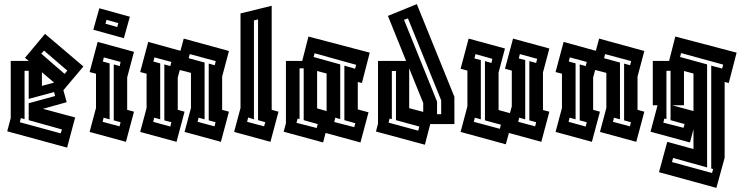

<svg xmlns="http://www.w3.org/2000/svg" viewBox="-20 -687 3603 930"><path d="M15 -51 32 -115V-392H119L101 -407L198 -523L384 -365L287 -250L303 -192L188 -160L344 -118L305 28ZM180 -427 293 -329 306 -345 193 -442ZM99 -110 81 -115 76 -95 274 -41 280 -60 119 -105V-187L247 -222L242 -241L119 -208V-344H99ZM183 -271 242 -287 183 -337Z M414 -48 445 -164V-330L414 -338L453 -484L629 -436L596 -312V-155L629 -146L590 0ZM511 -109 482 -117 477 -97 559 -75 564 -95 531 -104V-375L560 -367L564 -387L483 -409L478 -389L511 -380ZM580 -502 432 -543 461 -647 609 -606ZM491 -572 548 -556 553 -575 496 -591Z M659 -48 690 -164V-330L659 -338L698 -484L854 -441L870 -500L1089 -440L1056 -316V-155L1089 -146L1050 0L874 -48L905 -164V-334L851 -348L841 -312V-155L874 -146L835 0ZM971 -109 942 -117 937 -97 1019 -75 1024 -95 991 -104V-379L1020 -371L1025 -391L899 -425L894 -405L971 -384ZM756 -109 727 -117 722 -97 805 -74 810 -95 776 -104V-375L805 -367L810 -387L728 -409L723 -389L756 -380Z M1114 -48 1145 -164V-622L1296 -659V-155L1329 -146L1290 0ZM1230 -593 1210 -588V-109L1182 -118L1177 -97L1259 -75L1265 -95L1230 -105Z M1545 3 1354 -49 1365 -90V-392H1444L1474 -510L1771 -432L1733 -285L1713 -290V-157L1765 -143L1726 3L1557 -43ZM1628 -375V-110L1604 -117L1599 -96L1696 -71L1701 -90L1648 -105V-369L1700 -354L1705 -373L1504 -429L1499 -411ZM1451 -105V-356H1431V-110L1422 -113L1416 -92L1514 -67L1519 -86ZM1516 -162 1562 -149V-150V-331L1516 -343Z M1801 -50 1811 -88V-392H1947L1859 -610L1999 -667L2181 -218V-86H2064L2038 14ZM2097 -134H2117V-201L1956 -598L1937 -591L2097 -195ZM1962 -163 2030 -145V-188L1962 -356ZM1878 -110 1867 -113 1862 -93 2006 -54 2011 -74 1898 -105V-343H1878Z M2211 -48 2244 -172V-345L2211 -354L2250 -500L2426 -452L2395 -336V-154L2450 -139L2459 -172V-345L2426 -354L2465 -500L2641 -452L2610 -336V-154L2641 -146L2602 0L2445 -43L2430 12ZM2329 -391 2360 -382 2365 -402 2283 -425 2278 -404 2309 -396V-109L2280 -117L2275 -97L2401 -63L2406 -83L2329 -104ZM2544 -391 2577 -382 2582 -402 2498 -425 2493 -404 2524 -396V-109L2495 -117L2490 -97L2572 -75L2577 -95L2544 -104Z M2671 -48 2702 -164V-330L2671 -338L2710 -484L2866 -441L2882 -500L3101 -440L3068 -316V-155L3101 -146L3062 0L2886 -48L2917 -164V-334L2863 -348L2853 -312V-155L2886 -146L2847 0ZM2983 -109 2954 -117 2949 -97 3031 -75 3036 -95 3003 -104V-379L3032 -371L3037 -391L2911 -425L2906 -405L2983 -384ZM2768 -109 2739 -117 2734 -97 2817 -74 2822 -95 2788 -104V-375L2817 -367L2822 -387L2740 -409L2735 -389L2768 -380Z M3131 -49 3165 -177H3142V-392H3221L3251 -510L3548 -432L3510 -285L3490 -290V77L3450 223L3172 147L3212 0L3339 35V-61L3322 3ZM3405 124 3240 78 3235 98 3429 151 3434 132 3425 129V-369L3478 -355L3483 -374L3279 -430L3274 -411L3405 -375ZM3228 -105V-344H3208V-110L3198 -113L3193 -93L3291 -68L3296 -86ZM3236 -177 3339 -149V-331L3293 -343V-177Z"/></svg>

Font: Blaka Hollow
Style: Regular
Weight: 400
Designer: Mohamed Gaber
Foundry: Kief Type Foundry
Version: Version 1.003; ttfautohint (v1.8.4.7-5d5b)